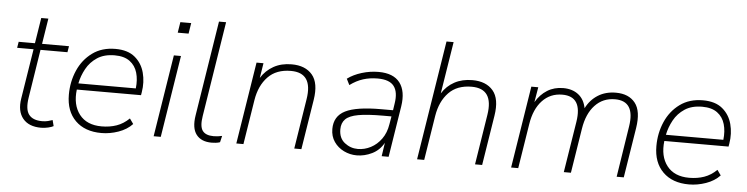

<svg xmlns="http://www.w3.org/2000/svg" viewBox="-45 -913 4395 1129"><g transform="rotate(5 2153.0 -348.5)"><path d="M220 8Q147 8 112 -35Q77 -78 89 -153L136 -448H39L45 -484H141L165 -635H207L183 -484H342L336 -448H177L132 -162Q121 -92 144.5 -61.5Q168 -31 223 -31Q242 -31 257.5 -35Q273 -39 284 -43L293 -8Q283 -2 261.5 3Q240 8 220 8Z M576 8Q478 8 422 -47.5Q366 -103 366 -200Q366 -277 395 -343.5Q424 -410 480 -451Q536 -492 616 -492Q689 -492 731 -457Q773 -422 787.5 -367Q802 -312 792 -252L789 -234H410Q399 -143 442.5 -87Q486 -31 574 -31Q622 -31 662 -45Q702 -59 736 -92L758 -61Q726 -27 676 -9.5Q626 8 576 8ZM615 -454Q553 -454 512 -427Q471 -400 448 -358Q425 -316 416 -271H755Q761 -322 749 -363.5Q737 -405 704 -429.5Q671 -454 615 -454Z M972 -619 982 -682H1046L1036 -619ZM884 0 961 -484H1003L926 0Z M1227 8Q1165 8 1136 -30Q1107 -68 1119 -143L1208 -705H1250L1161 -143Q1151 -82 1169.5 -56.5Q1188 -31 1235 -31Q1260 -31 1285 -37L1276 1Q1265 5 1251.5 6.5Q1238 8 1227 8Z M1372 0 1449 -484H1490L1476 -396Q1504 -441 1549.5 -466.5Q1595 -492 1656 -492Q1737 -492 1778 -443.5Q1819 -395 1803 -295L1756 0H1714L1761 -296Q1786 -453 1655 -453Q1569 -453 1519.5 -401.5Q1470 -350 1456 -264L1414 0Z M2083 8Q2043 8 2007 -9.5Q1971 -27 1949 -59Q1927 -91 1927 -134Q1927 -210 1992 -242.5Q2057 -275 2202 -275H2273L2279 -315Q2290 -383 2263.5 -418Q2237 -453 2167 -453Q2121 -453 2081.5 -440.5Q2042 -428 2004 -400L1986 -436Q2021 -462 2070 -477Q2119 -492 2169 -492Q2257 -492 2295 -442Q2333 -392 2319 -302L2271 0H2230L2242 -80Q2217 -35 2173 -13.5Q2129 8 2083 8ZM2086 -30Q2126 -30 2162.5 -49Q2199 -68 2225 -104Q2251 -140 2259 -191L2267 -238H2218Q2125 -238 2072 -228.5Q2019 -219 1996.5 -196.5Q1974 -174 1974 -136Q1974 -84 2008.5 -57Q2043 -30 2086 -30Z M2439 0 2551 -705H2593L2544 -398Q2572 -443 2617.5 -467.5Q2663 -492 2723 -492Q2804 -492 2845 -443.5Q2886 -395 2870 -295L2823 0H2781L2828 -296Q2853 -453 2722 -453Q2636 -453 2586.5 -401.5Q2537 -350 2523 -264L2481 0Z M2994 0 3071 -484H3112L3097 -395Q3124 -441 3165 -466.5Q3206 -492 3259 -492Q3313 -492 3348.5 -464.5Q3384 -437 3394 -385Q3419 -435 3464 -463.5Q3509 -492 3570 -492Q3646 -492 3684 -444Q3722 -396 3706 -295L3659 0H3617L3664 -301Q3688 -453 3568 -453Q3497 -453 3450 -403Q3403 -353 3389 -264L3347 0H3305L3353 -301Q3377 -453 3257 -453Q3186 -453 3139 -403Q3092 -353 3078 -264L3036 0Z M4044 8Q3946 8 3890 -47.5Q3834 -103 3834 -200Q3834 -277 3863 -343.5Q3892 -410 3948 -451Q4004 -492 4084 -492Q4157 -492 4199 -457Q4241 -422 4255.5 -367Q4270 -312 4260 -252L4257 -234H3878Q3867 -143 3910.5 -87Q3954 -31 4042 -31Q4090 -31 4130 -45Q4170 -59 4204 -92L4226 -61Q4194 -27 4144 -9.5Q4094 8 4044 8ZM4083 -454Q4021 -454 3980 -427Q3939 -400 3916 -358Q3893 -316 3884 -271H4223Q4229 -322 4217 -363.5Q4205 -405 4172 -429.5Q4139 -454 4083 -454Z"/></g></svg>

Font: Nunito Sans ExtraLight
Style: Italic
Weight: 200
Italic angle: -9°
Designer: Vernon Adams
Foundry: Vernon Adams
Version: Version 3.006; ttfautohint (v1.8.3)